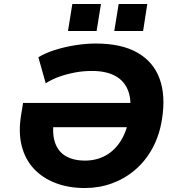

<svg xmlns="http://www.w3.org/2000/svg" viewBox="-20 -935 893 966"><path d="M407 11Q324 11 258.5 -14.5Q193 -40 149.5 -87Q106 -134 89 -202Q72 -270 86 -355L96 -417H713L694 -295H193L255 -352Q240 -275 254.5 -225Q269 -175 308.5 -151Q348 -127 408 -127Q465 -127 511.5 -152.5Q558 -178 589 -228.5Q620 -279 631 -352Q644 -426 625.5 -476.5Q607 -527 561 -552.5Q515 -578 443 -578Q399 -578 358.5 -570.5Q318 -563 280.5 -550Q243 -537 210 -516L173 -647Q207 -668 256 -683.5Q305 -699 359 -707.5Q413 -716 462 -716Q591 -716 671.5 -670Q752 -624 783 -539Q814 -454 795 -335Q782 -253 747 -189Q712 -125 660 -80.5Q608 -36 543.5 -12.5Q479 11 407 11ZM555 -779 577 -915H721L700 -779ZM322 -779 344 -915H488L466 -779Z"/></svg>

Font: Nunito Sans 6pt ExtraBold
Style: Italic
Weight: 800
Italic angle: -9°
Version: Version 3.101;gftools[0.9.27]